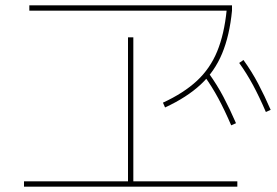

<svg xmlns="http://www.w3.org/2000/svg" viewBox="-20 -720 1040 720"><path d="M70 -20V-40H460V-580H480V-40H870V-20ZM90 -680V-700H850V-680ZM591 -335Q669 -371 718.5 -417Q768 -463 794.5 -527.5Q821 -592 830 -682L850 -680Q841 -587 813 -519.5Q785 -452 733 -403.5Q681 -355 599 -317ZM847 -250Q822 -308 798.5 -351.5Q775 -395 747 -434L763 -445Q794 -402 818 -356.5Q842 -311 865 -258ZM977 -300Q952 -358 928.5 -401.5Q905 -445 877 -484L893 -495Q924 -452 948 -406.5Q972 -361 995 -308Z"/></svg>

Font: M PLUS 2 Thin
Style: Regular
Weight: 100
Designer: Coji Morishita
Foundry: UNDERFOREST DESIGN
Version: Version 1.001